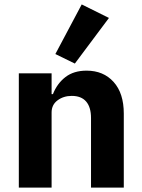

<svg xmlns="http://www.w3.org/2000/svg" viewBox="-20 -847 640 867"><path d="M65 0V-516H213V-422H219Q238 -470 275.5 -499Q313 -528 371 -528Q447 -528 493 -477Q539 -426 539 -334V0H391V-314Q391 -363 369 -388.5Q347 -414 304 -414Q267 -414 240 -394Q213 -374 213 -339V0ZM318 -560 230 -603 349 -827 472 -766Z"/></svg>

Font: iA Writer Quattro V
Style: Regular
Weight: 400
Designer: Mike Abbink, Paul van der Laan, Pieter van Rosmalen, Oliver Reichenstein
Foundry: Information Architects Inc.
Version: Version 2.000